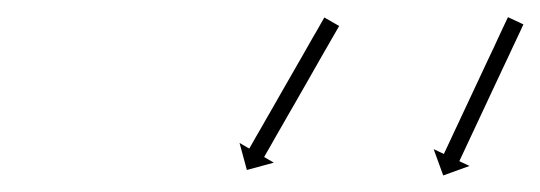

<svg xmlns="http://www.w3.org/2000/svg" viewBox="-20 -562 633 225"><path d="M592.5 -531.6C592.8 -532.2 593.1 -532.8 593.4 -533.4L575.3 -541.9C575 -541.3 574.7 -540.7 574.4 -540.1C573.6 -538.4 572.8 -536.7 572 -535C570.8 -532.4 569.6 -529.7 568.3 -527.1C566.7 -523.7 565.1 -520.3 563.5 -516.8C561.6 -512.8 559.7 -508.8 557.9 -504.7C555.7 -500.2 553.6 -495.7 551.5 -491.2C549.2 -486.3 547 -481.5 544.7 -476.7C542.4 -471.7 540 -466.7 537.7 -461.7C535.4 -456.8 533 -451.8 530.7 -446.8C528.4 -442 526.2 -437.1 523.9 -432.3C521.8 -427.8 519.7 -423.3 517.6 -418.8C515.7 -414.7 513.8 -410.7 511.9 -406.7C510.3 -403.2 508.7 -399.8 507.1 -396.4C505.8 -393.8 504.6 -391.1 503.4 -388.5C502.6 -386.8 501.8 -385.1 501 -383.4C500.7 -382.8 500.4 -382.2 500.2 -381.6L488.2 -387.2L499.4 -356.4L530.2 -367.5L518.3 -373.1C518.5 -373.7 518.8 -374.3 519.1 -374.9C519.9 -376.6 520.7 -378.3 521.5 -380C522.7 -382.6 524 -385.3 525.2 -387.9C526.8 -391.3 528.4 -394.7 530 -398.2C531.9 -402.2 533.8 -406.3 535.7 -410.3C537.8 -414.8 539.9 -419.3 542 -423.8C544.3 -428.7 546.6 -433.5 548.8 -438.3C551.2 -443.3 553.5 -448.3 555.8 -453.3C558.2 -458.2 560.5 -463.2 562.8 -468.2C565.1 -473 567.4 -477.9 569.6 -482.7C571.7 -487.2 573.8 -491.7 576 -496.2C577.9 -500.3 579.8 -504.3 581.6 -508.3C583.2 -511.8 584.8 -515.2 586.5 -518.6C587.7 -521.2 588.9 -523.9 590.2 -526.5C591 -528.2 591.7 -529.9 592.5 -531.6ZM376.5 -529.9C376.8 -530.4 377.1 -531 377.4 -531.6L360.1 -541.5C359.8 -540.9 359.4 -540.4 359.1 -539.8C358.2 -538.2 357.2 -536.5 356.3 -534.9C354.9 -532.4 353.4 -529.9 352 -527.3C350.1 -524.1 348.2 -520.8 346.3 -517.5C344.1 -513.6 341.9 -509.8 339.7 -505.9C337.2 -501.6 334.7 -497.2 332.3 -492.9C329.6 -488.3 327 -483.7 324.3 -479C321.6 -474.3 318.9 -469.5 316.1 -464.7C313.4 -459.9 310.6 -455.2 307.9 -450.4C305.3 -445.8 302.6 -441.1 300 -436.5C297.5 -432.2 295 -427.9 292.5 -423.5C290.3 -419.7 288.1 -415.8 285.9 -411.9C284 -408.6 282.1 -405.4 280.2 -402.1C278.8 -399.6 277.4 -397 275.9 -394.5C275 -392.9 274 -391.3 273.1 -389.6C272.8 -389.1 272.5 -388.5 272.1 -387.9L260.7 -394.5L269.3 -362.8L300.9 -371.4L289.5 -378C289.8 -378.5 290.1 -379.1 290.5 -379.7C291.4 -381.3 292.3 -382.9 293.3 -384.6C294.7 -387.1 296.2 -389.6 297.6 -392.1C299.5 -395.4 301.4 -398.7 303.2 -402C305.5 -405.8 307.7 -409.7 309.9 -413.6C312.4 -417.9 314.8 -422.2 317.3 -426.6C320 -431.2 322.6 -435.8 325.3 -440.4C328 -445.2 330.7 -450 333.5 -454.8C336.2 -459.5 338.9 -464.3 341.7 -469.1C344.3 -473.7 347 -478.3 349.6 -483C352.1 -487.3 354.6 -491.6 357 -496C359.3 -499.8 361.5 -503.7 363.7 -507.6C365.6 -510.9 367.5 -514.1 369.3 -517.4C370.8 -519.9 372.2 -522.5 373.7 -525C374.6 -526.6 375.5 -528.2 376.5 -529.9Z"/></svg>

Font: FRB American Cursive Just Arrows Semibold
Style: Italic
Weight: 600
Italic angle: -25°
Version: Version 2.0;Modular Font Editor K font №1